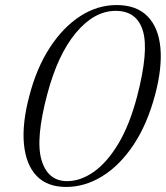

<svg xmlns="http://www.w3.org/2000/svg" viewBox="-20 -730 656 760"><path d="M441.5 -710Q520 -710 563.5 -666Q607 -622 614.8 -542.2Q622.5 -462.5 594 -355Q563 -238.5 508.8 -157Q454.5 -75.5 385.5 -32.8Q316.5 10 242 10Q166.5 10 124.5 -34.2Q82.5 -78.5 74.8 -159.5Q67 -240.5 96 -350Q124.5 -460.5 177 -541.2Q229.5 -622 297.5 -666Q365.5 -710 441.5 -710ZM522.5 -347.5Q569.5 -527.5 545.8 -607.2Q522 -687 438 -687Q353.5 -687 281.2 -601Q209 -515 167.5 -358.5Q119.5 -179 144.5 -96Q169.5 -13 245.5 -13Q298.5 -13 350.8 -49.5Q403 -86 447.8 -160Q492.5 -234 522.5 -347.5Z"/></svg>

Font: Fraunces 144pt Soft Light
Style: Italic
Weight: 300
Italic angle: -16°
Version: Version 1.000;[b76b70a41]